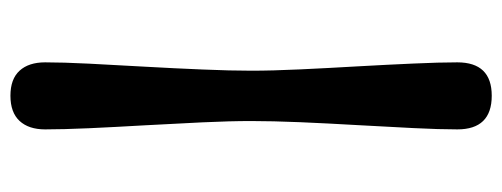

<svg xmlns="http://www.w3.org/2000/svg" viewBox="-317 -491 962 368"><g transform="rotate(-90 164.0 -307.0)"><path d="M116 -306.5Q116 -347 113.5 -400.5Q111 -454 107.8 -510.8Q104.5 -567.5 102.2 -617.8Q100 -668 100 -701.5Q100 -733 116.2 -750.5Q132.5 -768 164.5 -768Q196.5 -768 212.5 -750.5Q228.5 -733 228.5 -701.5Q228.5 -668 226 -617.5Q223.5 -567 220.2 -510.5Q217 -454 214.8 -400.2Q212.5 -346.5 212.5 -306.5Q212.5 -266.5 215 -213Q217.5 -159.5 220.8 -102.8Q224 -46 226.2 4.2Q228.5 54.5 228.5 88.5Q228.5 154.5 164.5 154.5Q100 154.5 100 88.5Q100 54.5 102.5 4.2Q105 -46 108.2 -102.8Q111.5 -159.5 113.8 -213Q116 -266.5 116 -306.5Z"/></g></svg>

Font: Fraunces 9pt S100 Black
Style: Regular
Weight: 900
Version: Version 1.000; ttfautohint (v1.8.3)